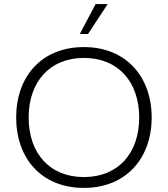

<svg xmlns="http://www.w3.org/2000/svg" viewBox="-20 -908 820 938"><path d="M390 10C595 10 721 -134 721 -334C721 -534 595 -678 390 -678C183 -678 59 -534 59 -334C59 -134 183 10 390 10ZM390 -43C222 -43 120 -160 120 -334C120 -507 222 -625 390 -625C558 -625 660 -507 660 -334C660 -160 558 -43 390 -43ZM410 -742 506 -888H447L370 -742Z"/></svg>

Font: Gantari Light
Style: Regular
Weight: 300
Designer: Anugrah Pasau
Foundry: Lafontype
Version: Version 1.000